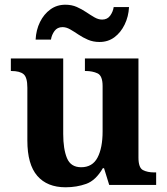

<svg xmlns="http://www.w3.org/2000/svg" viewBox="-20 -784 707 814"><path d="M258 10Q180 10 138 -38.5Q96 -87 96 -188V-412Q96 -456 80 -469.5Q64 -483 28 -483H26V-536H248V-216Q248 -152 264 -113.5Q280 -75 324 -75Q372 -75 393.5 -116Q415 -157 415 -227V-419Q415 -463 393.5 -473Q372 -483 343 -483H340V-536H567V-116Q567 -73 586 -63Q605 -53 634 -53H642V0H443L421 -71H416Q386 -19 345.5 -4.5Q305 10 258 10ZM402 -606Q375 -606 353 -615.5Q331 -625 312.5 -637.5Q294 -650 277.5 -659.5Q261 -669 245 -669Q223 -669 211 -652.5Q199 -636 196 -616H131Q133 -657 149.5 -690.5Q166 -724 193.5 -744Q221 -764 257 -764Q284 -764 305.5 -754.5Q327 -745 345.5 -732.5Q364 -720 380.5 -710.5Q397 -701 413 -701Q435 -701 447 -717.5Q459 -734 462 -754H527Q525 -714 508.5 -680Q492 -646 465 -626Q438 -606 402 -606Z"/></svg>

Font: NotoSerif-Bold
Style: Regular
Weight: 700
Designer: Monotype Design Team
Foundry: Monotype Imaging Inc.
Version: Version 2.007; ttfautohint (v1.8) -l 8 -r 50 -G 200 -x 14 -D